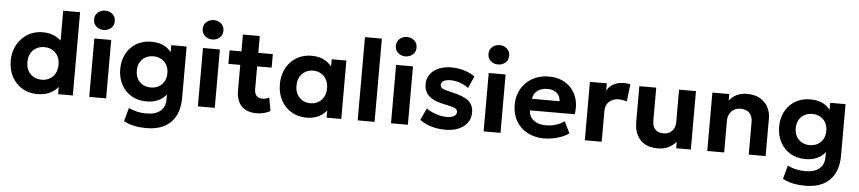

<svg xmlns="http://www.w3.org/2000/svg" viewBox="-50 -1090 7398 1654"><g transform="rotate(5 3648.5 -263.0)"><path d="M281.5 15Q208.5 15 151.8 -18.8Q95 -52.5 62.2 -113Q29.5 -173.5 29.5 -252.5Q29.5 -309 48.2 -357.5Q67 -406 101 -442.5Q135 -479 181.5 -499.5Q228 -520 284 -520Q345.5 -520 393.2 -495.8Q441 -471.5 475.5 -425L442.5 -391.5V-720H588.5V0H461.5V-128L481.5 -95Q458 -46.5 407 -15.8Q356 15 281.5 15ZM308.5 -111.5Q347 -111.5 377.5 -128.8Q408 -146 425.5 -177.5Q443 -209 443 -252.5Q443 -296 425.8 -327.5Q408.5 -359 378 -376.2Q347.5 -393.5 308.5 -393.5Q269.5 -393.5 239 -376.2Q208.5 -359 191 -327.5Q173.5 -296 173.5 -252.5Q173.5 -209 191 -177.5Q208.5 -146 239 -128.8Q269.5 -111.5 308.5 -111.5Z M730.5 0V-505H876.5V0ZM803.5 -585Q767 -585 740.5 -607.8Q714 -630.5 714 -668.5Q714 -707 740.5 -729.8Q767 -752.5 803.5 -752.5Q840 -752.5 866.5 -729.8Q893 -707 893 -668.5Q893 -630.5 866.5 -607.8Q840 -585 803.5 -585Z M1241 225Q1188 225 1138.8 215Q1089.5 205 1047.5 182L1079.5 65.5Q1115.5 83 1153.8 91.2Q1192 99.5 1231.5 99.5Q1311.5 99.5 1353.5 64.2Q1395.5 29 1395.5 -33.5V-144.5L1414.5 -113Q1393.5 -63.5 1344.8 -33.8Q1296 -4 1223.5 -4Q1149.5 -4 1093.8 -37.2Q1038 -70.5 1006.8 -128.8Q975.5 -187 975.5 -262Q975.5 -318 993.2 -365.2Q1011 -412.5 1044 -447.2Q1077 -482 1122.5 -501Q1168 -520 1223.5 -520Q1296 -520 1344.8 -490.5Q1393.5 -461 1414.5 -410.5L1395.5 -379.5V-505.5H1528.5V-60.5Q1528.5 76 1455 150.5Q1381.5 225 1241 225ZM1251 -127Q1290 -127 1319.8 -143.8Q1349.5 -160.5 1366.5 -191Q1383.5 -221.5 1383.5 -262Q1383.5 -302.5 1366.5 -333Q1349.5 -363.5 1319.8 -380Q1290 -396.5 1251 -396.5Q1212.5 -396.5 1182.5 -380Q1152.5 -363.5 1135.8 -333Q1119 -302.5 1119 -262Q1119 -221.5 1135.8 -191Q1152.5 -160.5 1182.5 -143.8Q1212.5 -127 1251 -127Z M1670 0V-505H1816V0ZM1743 -585Q1706.5 -585 1680 -607.8Q1653.5 -630.5 1653.5 -668.5Q1653.5 -707 1680 -729.8Q1706.5 -752.5 1743 -752.5Q1779.5 -752.5 1806 -729.8Q1832.5 -707 1832.5 -668.5Q1832.5 -630.5 1806 -607.8Q1779.5 -585 1743 -585Z M2177 15Q2096 15 2049.2 -30.8Q2002.5 -76.5 2002.5 -169V-650.5H2148.5V-505H2274V-388H2148.5V-195.5Q2148.5 -151 2167 -133Q2185.5 -115 2216.5 -115Q2232.5 -115 2247.8 -118.8Q2263 -122.5 2276 -129.5L2296.5 -14.5Q2274 -2 2242.8 6.5Q2211.5 15 2177 15ZM1900 -388V-505H2017V-388Z M2609 15Q2536.5 15 2479.5 -18.8Q2422.5 -52.5 2389.8 -113Q2357 -173.5 2357 -252.5Q2357 -312 2375.8 -361Q2394.5 -410 2428.5 -445.8Q2462.5 -481.5 2508.8 -500.8Q2555 -520 2609 -520Q2681 -520 2730.8 -489Q2780.5 -458 2803.5 -408L2783 -376.5V-505H2910V0H2783V-128.5L2803.5 -97Q2780.5 -47 2730.8 -16Q2681 15 2609 15ZM2632.5 -111.5Q2670.5 -111.5 2700.5 -128.8Q2730.5 -146 2747.8 -177.5Q2765 -209 2765 -252.5Q2765 -296 2747.8 -327.5Q2730.5 -359 2700.5 -376.2Q2670.5 -393.5 2632.5 -393.5Q2595 -393.5 2565 -376.2Q2535 -359 2517.8 -327.5Q2500.5 -296 2500.5 -252.5Q2500.5 -209 2517.8 -177.5Q2535 -146 2565 -128.8Q2595 -111.5 2632.5 -111.5Z M3052 0V-720H3198V0Z M3340 0V-505H3486V0ZM3413 -585Q3376.5 -585 3350 -607.8Q3323.5 -630.5 3323.5 -668.5Q3323.5 -707 3350 -729.8Q3376.5 -752.5 3413 -752.5Q3449.5 -752.5 3476 -729.8Q3502.5 -707 3502.5 -668.5Q3502.5 -630.5 3476 -607.8Q3449.5 -585 3413 -585Z M3811 14.5Q3743.5 14.5 3686.5 -3.2Q3629.5 -21 3589 -52L3636.5 -154Q3676 -127 3722 -111.8Q3768 -96.5 3810.5 -96.5Q3852.5 -96.5 3875.2 -109.2Q3898 -122 3898 -146Q3898 -167.5 3877.8 -177.8Q3857.5 -188 3799.5 -200Q3699.5 -218 3653.5 -256.8Q3607.5 -295.5 3607.5 -363.5Q3607.5 -411.5 3634.2 -448Q3661 -484.5 3708 -504.8Q3755 -525 3816 -525Q3876 -525 3929.2 -508.8Q3982.5 -492.5 4020.5 -463.5L3974.5 -361Q3954.5 -377 3928.8 -389Q3903 -401 3874.8 -407.8Q3846.5 -414.5 3819.5 -414.5Q3783 -414.5 3760.5 -402.2Q3738 -390 3738 -368Q3738 -346 3758.5 -335.5Q3779 -325 3835 -312.5Q3939.5 -290.5 3983.8 -254.2Q4028 -218 4028 -152.5Q4028 -102 4000.8 -64.5Q3973.5 -27 3924.8 -6.2Q3876 14.5 3811 14.5Z M4141 0V-505H4287V0ZM4214 -585Q4177.5 -585 4151 -607.8Q4124.5 -630.5 4124.5 -668.5Q4124.5 -707 4151 -729.8Q4177.5 -752.5 4214 -752.5Q4250.5 -752.5 4277 -729.8Q4303.5 -707 4303.5 -668.5Q4303.5 -630.5 4277 -607.8Q4250.5 -585 4214 -585Z M4665 15Q4582.5 15 4520 -18.5Q4457.5 -52 4422.5 -112Q4387.5 -172 4387.5 -252.5Q4387.5 -311 4407.8 -360Q4428 -409 4464.8 -444.8Q4501.5 -480.5 4551.2 -500.2Q4601 -520 4660.5 -520Q4726 -520 4776.8 -497Q4827.5 -474 4861 -432.8Q4894.5 -391.5 4907.8 -336Q4921 -280.5 4910 -215.5H4523Q4523 -180.5 4541.2 -154.5Q4559.5 -128.5 4592.8 -113.8Q4626 -99 4670.5 -99Q4714.5 -99 4754.5 -111Q4794.5 -123 4830 -147.5L4878.5 -47.5Q4854.5 -29 4818.5 -14.8Q4782.5 -0.5 4742.2 7.2Q4702 15 4665 15ZM4531.5 -316H4770Q4768.5 -360.5 4738.8 -386.5Q4709 -412.5 4657 -412.5Q4605 -412.5 4570.8 -386.5Q4536.5 -360.5 4531.5 -316Z M5016 0V-505H5162V-442.5Q5186.5 -484.5 5225 -502.5Q5263.5 -520.5 5309 -520.5Q5325 -520.5 5338.5 -518.8Q5352 -517 5365 -514.5L5347 -364Q5331 -370 5313 -373.2Q5295 -376.5 5277.5 -376.5Q5227 -376.5 5194.5 -347Q5162 -317.5 5162 -263V0Z M5645.5 15Q5577 15 5532.2 -12Q5487.5 -39 5465.5 -86Q5443.5 -133 5443.5 -192.5V-505H5589.5V-216Q5589.5 -171 5614.2 -144.5Q5639 -118 5685.5 -118Q5715.5 -118 5738.5 -131.2Q5761.5 -144.5 5774.2 -168.5Q5787 -192.5 5787 -224V-505H5933V0H5806V-55.5Q5780 -25.5 5741.8 -5.2Q5703.5 15 5645.5 15Z M6075 0V-505H6221V-448Q6250 -486 6289.8 -503Q6329.5 -520 6373 -520Q6443.5 -520 6489.2 -492.2Q6535 -464.5 6557.2 -420.5Q6579.5 -376.5 6579.5 -328V0H6433.5V-282.5Q6433.5 -330.5 6406.8 -359Q6380 -387.5 6329.5 -387.5Q6297.5 -387.5 6273 -373.2Q6248.5 -359 6234.8 -333.5Q6221 -308 6221 -274.5V0Z M6939 225Q6886 225 6836.8 215Q6787.5 205 6745.5 182L6777.5 65.5Q6813.5 83 6851.8 91.2Q6890 99.5 6929.5 99.5Q7009.5 99.5 7051.5 64.2Q7093.5 29 7093.5 -33.5V-144.5L7112.5 -113Q7091.5 -63.5 7042.8 -33.8Q6994 -4 6921.5 -4Q6847.5 -4 6791.8 -37.2Q6736 -70.5 6704.8 -128.8Q6673.5 -187 6673.5 -262Q6673.5 -318 6691.2 -365.2Q6709 -412.5 6742 -447.2Q6775 -482 6820.5 -501Q6866 -520 6921.5 -520Q6994 -520 7042.8 -490.5Q7091.5 -461 7112.5 -410.5L7093.5 -379.5V-505.5H7226.5V-60.5Q7226.5 76 7153 150.5Q7079.5 225 6939 225ZM6949 -127Q6988 -127 7017.8 -143.8Q7047.5 -160.5 7064.5 -191Q7081.5 -221.5 7081.5 -262Q7081.5 -302.5 7064.5 -333Q7047.5 -363.5 7017.8 -380Q6988 -396.5 6949 -396.5Q6910.5 -396.5 6880.5 -380Q6850.5 -363.5 6833.8 -333Q6817 -302.5 6817 -262Q6817 -221.5 6833.8 -191Q6850.5 -160.5 6880.5 -143.8Q6910.5 -127 6949 -127Z"/></g></svg>

Font: Geologica SemiBold
Style: Regular
Weight: 600
Designer: Sindre Bremnes, Frode Helland
Foundry: Monokrom Skriftforlag AS
Version: Version 1.010;gftools[0.9.28]